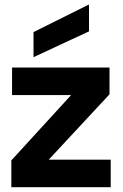

<svg xmlns="http://www.w3.org/2000/svg" viewBox="-20 -776 508 796"><path d="M27 0V-111L275 -382H30V-496H434V-385L182 -114H439V0ZM119 -539V-643L346 -756H349V-646Z"/></svg>

Font: DM Sans 36pt ExtraBold
Style: Regular
Weight: 800
Designer: Colophon Foundry, Jonny Pinhorn
Foundry: Colophon Foundry
Version: Version 4.004;gftools[0.9.30]